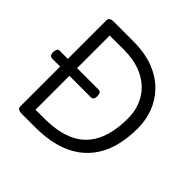

<svg xmlns="http://www.w3.org/2000/svg" viewBox="-210 -1082 1290 1290"><g transform="rotate(45 434.5 -437.5)"><path d="M169 0Q125 0 125 -28V-848Q125 -862 136 -868.5Q147 -875 169 -875H350Q464 -875 546.5 -842.5Q629 -810 682.5 -754.5Q736 -699 762 -629Q788 -559 788 -483Q788 -395 770 -320.5Q752 -246 714 -187Q676 -128 617.5 -86Q559 -44 478.5 -22Q398 0 294 0ZM213 -85H294Q378 -85 443 -101Q508 -117 555.5 -149Q603 -181 633.5 -229Q664 -277 679 -340.5Q694 -404 694 -483Q694 -548 672 -603.5Q650 -659 606 -701Q562 -743 498 -766.5Q434 -790 350 -790H213ZM51 -407Q33 -407 28 -418Q23 -429 23 -442Q23 -456 28 -468Q33 -480 51 -480H416Q433 -480 438 -468Q443 -456 443 -442Q443 -429 438 -418Q433 -407 416 -407Z"/></g></svg>

Font: Playwrite AT
Style: Regular
Weight: 400
Designer: Veronika Burian, José Scaglione
Foundry: TypeTogether
Version: Version 1.002